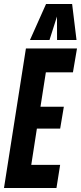

<svg xmlns="http://www.w3.org/2000/svg" viewBox="-35 -943 406 963"><path d="M-15 0 95 -700H351.2L330.8 -580.2H195L168 -407.6H285.2L266.8 -298H150L121.8 -116H266.6L248.2 0ZM115.3 -742.3 195.9 -922.8H326.8L348.8 -742.3H251.2L250.8 -860.2L213.2 -742.3Z"/></svg>

Font: Georama ExtraCondensed Thin
Style: Italic
Weight: 100
Width: 2
Italic angle: -9°
Designer: Jean-Baptiste Levee
Foundry: Production Type
Version: Version 1.001